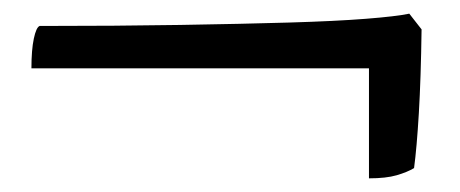

<svg xmlns="http://www.w3.org/2000/svg" viewBox="-20 -431 673 281"><path d="M520 -170V-331H26Q26 -358 29.5 -374.5Q33 -391 38 -393Q152 -393 243.5 -394.5Q335 -396 403 -398Q471 -400 515.5 -403.5Q560 -407 579 -411L597 -388Q596 -316 593 -265.5Q590 -215 586 -185Q576 -179 560.5 -174.5Q545 -170 520 -170Z"/></svg>

Font: Texturina 12pt SemiBold
Style: Regular
Weight: 600
Designer: Guillermo Torres Carreño
Foundry: Omnibus-Type
Version: Version 1.002